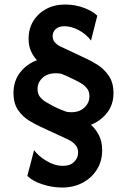

<svg xmlns="http://www.w3.org/2000/svg" viewBox="-20 -695 561 848"><path d="M254.2 133.3Q211.8 133.3 168.4 119.4Q125 105.6 100.7 81.9L130.6 -31.9Q148.6 -6.2 185.1 15.6Q221.5 37.5 257.6 37.5Q289.6 37.5 307.3 20.1Q325 2.8 325 -20.8Q325 -39.6 316 -51.4Q306.9 -63.2 295.5 -70.5Q284 -77.8 277.1 -80.6L158.3 -135.4Q137.5 -145.1 109.4 -161.8Q81.2 -178.5 60.4 -208Q39.6 -237.5 39.6 -284Q39.6 -336.8 68.4 -374.3Q97.2 -411.8 143.1 -429.2Q127.8 -445.1 117 -468.8Q106.2 -492.4 106.2 -524.3Q106.2 -567.4 126.7 -601.4Q147.2 -635.4 183.7 -655.2Q220.1 -675 268.1 -675Q313.2 -675 352.4 -659.7Q391.7 -644.4 409.7 -625.7L381.9 -516Q358.3 -546.5 326 -562.8Q293.8 -579.2 265.3 -579.2Q238.9 -579.2 225.7 -566.3Q212.5 -553.5 212.5 -535.4Q212.5 -518.1 223.3 -506.9Q234 -495.8 247.2 -489.6L362.5 -435.4Q384.7 -425.7 412.5 -407.6Q440.3 -389.6 460.8 -359.7Q481.2 -329.9 481.2 -284Q481.2 -233.3 453.5 -197.6Q425.7 -161.8 381.9 -143.8Q402.1 -125.7 416.7 -98.3Q431.2 -70.8 431.2 -31.2Q431.2 16.7 408 53.8Q384.7 91 344.8 112.2Q304.9 133.3 254.2 133.3ZM294.4 -199.3Q331.2 -199.3 353.1 -220.1Q375 -241 375 -269.4Q375 -291 364.2 -304.5Q353.5 -318.1 337.8 -327.4Q322.2 -336.8 306.9 -343.8Q281.9 -356.2 271.2 -360.8Q260.4 -365.3 257.6 -366.3Q254.9 -367.4 253.5 -368.1Q247.2 -370.1 239.9 -370.8Q232.6 -371.5 227.1 -371.5Q189.6 -371.5 167.7 -351Q145.8 -330.6 145.8 -302.1Q145.8 -280.6 156.9 -266.7Q168.1 -252.8 184 -243.8Q200 -234.7 213.9 -227.1Q222.9 -222.2 234 -217Q245.1 -211.8 269.4 -202.8Q275.7 -200.7 282.3 -200Q288.9 -199.3 294.4 -199.3Z"/></svg>

Font: co2trust
Style: Bold
Weight: 700
Designer: Kristian Moeller
Foundry: Dicotype
Version: Version 1.000